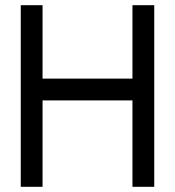

<svg xmlns="http://www.w3.org/2000/svg" viewBox="-20 -720 674 740"><path d="M490.5 -700H574.5V0H490.5V-333H144V0H60V-700H144V-417H490.5Z"/></svg>

Font: Urbanist Medium
Style: Regular
Weight: 500
Designer: Corey Hu
Foundry: Corey Hu
Version: Version 1.321; ttfautohint (v1.8.4.7-5d5b)